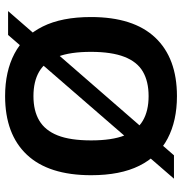

<svg xmlns="http://www.w3.org/2000/svg" viewBox="0 -720 731 772"><g transform="rotate(-90 366.0 -333.5)"><path d="M34 0 612 -667H708L128 0ZM366 12Q267 12 195.5 -25.5Q124 -63 86 -139.5Q48 -216 48 -333Q48 -504 130.5 -591.5Q213 -679 366 -679Q465 -679 536.5 -641.5Q608 -604 646 -527.5Q684 -451 684 -334Q684 -163 601.5 -75.5Q519 12 366 12ZM366 -102Q425 -102 464.5 -125Q504 -148 524 -199.5Q544 -251 544 -334Q544 -418 524 -468.5Q504 -519 464.5 -542Q425 -565 366 -565Q307 -565 267.5 -541.5Q228 -518 208 -467.5Q188 -417 188 -333Q188 -249 208 -198.5Q228 -148 267.5 -125Q307 -102 366 -102Z"/></g></svg>

Font: Maven Pro SemiBold
Style: Regular
Weight: 600
Designer: Joe Prince
Foundry: Joe Prince
Version: Version 2.103